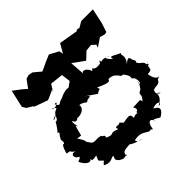

<svg xmlns="http://www.w3.org/2000/svg" viewBox="-179 -974 1234 1234"><g transform="rotate(45 437.5 -357.0)"><path d="M832 -339 816 -332C795 -415 860 -428 835 -456C815 -444 829 -437 848 -465C779 -473 784 -509 832 -516C783 -497 822 -534 828 -554C816 -573 785 -623 755 -560C731 -623 774 -628 767 -597C754 -627 726 -653 698 -643C734 -698 714 -630 682 -645C653 -650 689 -713 628 -715C645 -711 655 -684 633 -740C642 -720 622 -699 574 -692C570 -754 548 -705 515 -752C529 -733 539 -713 533 -745C519 -716 515 -746 489 -708C457 -674 474 -712 440 -689C438 -683 387 -693 434 -642C431 -642 400 -679 359 -657C340 -622 400 -650 355 -665C341 -626 307 -592 347 -604C307 -560 296 -568 322 -605C313 -589 291 -554 311 -529C320 -538 270 -542 309 -523C320 -443 275 -486 308 -453C268 -446 249 -397 286 -402L176 -394L233 -473L188 -521L183 -566L206 -592L227 -585L188 -643L198 -679L194 -695L133 -715L30 -737V-631L53 -592L49 -571L56 -565C49 -522 41 -478 34 -435L96 -399L68 -394L35 -332L50 -296L83 -225L42 -176L36 -147L44 -120L97 -81L73 -54L31 2L150 29L175 14L204 -33L203 -20L239 -120L232 -137L206 -194L234 -173L178 -210L188 -298L250 -306L292 -246C278 -281 260 -275 287 -201C284 -232 292 -172 294 -197C290 -156 337 -157 286 -131C282 -178 321 -105 295 -98C324 -152 310 -97 340 -88C372 -43 348 -49 342 -83C385 -78 370 -42 371 -57C383 -52 449 -7 427 -13C446 -35 429 -21 481 3C459 4 520 -11 508 13C504 3 502 22 566 38C575 -13 563 34 597 -13C580 27 629 28 637 -6C651 24 628 -47 657 22C705 -1 717 -30 702 -44C688 -64 725 -16 709 -88C761 -66 728 -72 786 -114C767 -124 758 -95 789 -79C818 -136 778 -146 792 -166C820 -139 843 -178 849 -204C852 -177 836 -253 851 -225C812 -222 814 -244 810 -289C841 -335 828 -347 846 -374ZM550 -110C505 -123 543 -110 480 -129C517 -149 462 -124 442 -134C485 -160 446 -152 452 -144C466 -148 463 -168 454 -168C458 -248 396 -250 404 -233C399 -268 434 -287 423 -292C406 -311 426 -357 385 -300L437 -376C406 -422 444 -408 404 -401C418 -432 445 -485 421 -489C433 -485 404 -480 426 -531C451 -560 452 -554 462 -564C457 -578 491 -607 477 -602C453 -555 486 -612 520 -599C548 -628 524 -610 524 -610C575 -634 603 -606 562 -610C566 -626 628 -574 610 -589C630 -544 630 -587 674 -544C645 -542 660 -536 658 -475C707 -500 680 -453 712 -472C688 -467 715 -415 713 -430C664 -433 680 -408 685 -362L664 -342C682 -335 652 -290 690 -309C660 -236 706 -279 669 -206C687 -191 665 -240 650 -204C634 -190 637 -204 641 -193C628 -163 658 -128 605 -111C637 -129 604 -100 582 -102C613 -107 595 -114 546 -78Z"/></g></svg>

Font: Asimov Aggro
Style: Condensed
Weight: 500
Designer: Google
Version: Version 2.000980; 2014